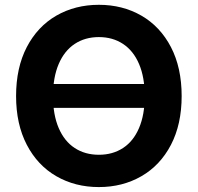

<svg xmlns="http://www.w3.org/2000/svg" viewBox="-20 -757 811 787"><path d="M625.5 -314.9H154.8V-412.6H625.5ZM45.9 -363.3Q45.9 -479.5 89.8 -564Q133.8 -648.4 210.9 -692.9Q288.1 -737.3 385.3 -737.3Q482.4 -737.3 559.6 -692.9Q636.7 -648.4 680.7 -564Q724.6 -479.5 724.6 -363.3Q724.6 -247.6 680.7 -163.3Q636.7 -79.1 559.6 -34.7Q482.4 9.8 385.3 9.8Q288.1 9.8 210.9 -34.7Q133.8 -79.1 89.8 -163.6Q45.9 -248 45.9 -363.3ZM573.2 -363.3Q573.2 -440.4 550 -494.6Q526.9 -548.8 484.4 -576.9Q441.9 -605 385.3 -605Q328.6 -605 286.1 -576.9Q243.7 -548.8 220.5 -494.4Q197.3 -439.9 197.3 -363.3Q197.3 -286.6 220.5 -232.4Q243.7 -178.2 286.1 -150.4Q328.6 -122.6 385.3 -122.6Q441.9 -122.6 484.4 -150.4Q526.9 -178.2 550 -232.4Q573.2 -286.6 573.2 -363.3Z"/></svg>

Font: Inter RS Variable
Style: Regular
Weight: 400
Designer: Rasmus Andersson (customised by Maria Ramos and Noel Pretorius)
Foundry: rsms
Version: Version 3.001;Glyphs 3.2.3 (3260)